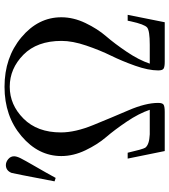

<svg xmlns="http://www.w3.org/2000/svg" viewBox="30 -775 745 845"><g transform="rotate(-90 402.5 -352.5)"><path d="M26.9 -484.9Q62 -668.9 64 -673.8Q73.7 -698.7 98.1 -699.2Q112.3 -699.2 124.8 -688.7Q137.2 -678.2 137.2 -663.1Q137.2 -651.9 128.7 -634.5Q120.1 -617.2 92.5 -569.6Q64.9 -522 42 -480ZM127 -163.1H152.8Q168 -97.2 174.8 -85.9Q188 -67.9 233.9 -65.9Q243.7 -65.9 258.8 -65.9H341.8Q325.7 -113.8 289.8 -167Q253.9 -220.2 221.4 -258.1Q189 -295.9 163.6 -348.9Q138.2 -401.9 138.2 -455.1Q138.2 -556.2 226.1 -630.6Q314 -705.1 442.9 -705.1Q571.8 -705.1 660.4 -631.1Q749 -557.1 749 -455.1Q749 -401.9 723.6 -348.9Q698.2 -295.9 665.5 -258.1Q632.8 -220.2 596.9 -167Q561 -113.8 544.9 -65.9H627.9Q689.9 -65.9 703.9 -77.4Q717.8 -88.9 731 -148.9Q732.9 -157.7 733.9 -163.1H759.8L727.1 0H553.2Q531.2 0 523.2 -4.9Q515.1 -9.8 515.1 -28.8Q515.1 -71.8 535.6 -129.9Q556.2 -188 580.1 -236.6Q604 -285.2 624.5 -345.5Q645 -405.8 645 -454.1Q645 -562 584 -622.1Q522.9 -682.1 443.8 -682.1H442.9Q363.8 -682.1 303 -621.6Q242.2 -561 242.2 -457Q242.2 -394 274.7 -314.5Q307.1 -234.9 339.6 -159.4Q372.1 -84 372.1 -28.8Q372.1 -9.8 364 -4.9Q356 0 332 0H160.2Z"/></g></svg>

Font: CMU Serif Upright Italic
Style: UprightItalic
Weight: 500
Version: Version 0.7.0